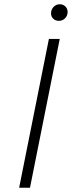

<svg xmlns="http://www.w3.org/2000/svg" viewBox="-20 -883 338 903"><path d="M210 -700H261L121 0H70ZM220 -820Q220 -838 232 -850.5Q244 -863 261 -863Q277 -863 287.5 -852.5Q298 -842 298 -827Q298 -809 286 -797Q274 -785 257 -785Q241 -785 230.5 -795Q220 -805 220 -820Z"/></svg>

Font: Idrija
Style: Italic
Weight: 300
Italic angle: -11.3°
Designer: Julieta Ulanovsky
Foundry: Julieta Ulanovsky
Version: Version 7.200